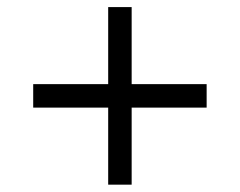

<svg xmlns="http://www.w3.org/2000/svg" viewBox="-20 -558 673 539"><path d="M283.7 -321.8V-538.1H349.6V-321.8H560.1V-255.9H349.6V-39.6H283.7V-255.9H73.2V-321.8Z"/></svg>

Font: Proza Libre
Style: Regular
Weight: 400
Designer: Jasper de Waard
Foundry: Jasper de Waard
Version: Version 1.000; ttfautohint (v1.4.1.8-43bc)